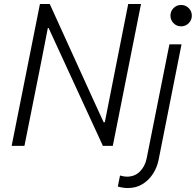

<svg xmlns="http://www.w3.org/2000/svg" viewBox="-20 -740 993 974"><path d="M39.1 0 182.6 -719.7H232.4L455.6 -229L505.9 -119.6H511.7L547.9 -303.2L630.4 -719.7H695.3L552.2 0H502L277.3 -487.8L226.6 -598.1H222.7L188 -420.4L104 0ZM628.4 213.9Q613.3 213.9 598.6 211.2Q584 208.5 577.6 206.5L588.9 150.4Q598.1 153.3 607.7 154.8Q617.2 156.2 623.5 156.2Q663.6 156.2 689.7 130.1Q715.8 104 724.1 63L839.4 -515.1H900.9L784.7 70.3Q776.9 109.9 755.6 142.3Q734.4 174.8 702.4 194.3Q670.4 213.9 628.4 213.9ZM898.9 -606.4Q876 -606.4 860.4 -622.3Q844.7 -638.2 844.7 -660.6Q844.7 -683.1 860.4 -699Q876 -714.8 898.9 -714.8Q921.4 -714.8 937.3 -699Q953.1 -683.1 953.1 -660.6Q953.1 -638.2 937.3 -622.3Q921.4 -606.4 898.9 -606.4Z"/></svg>

Font: Reddit Sans Light
Style: Italic
Weight: 300
Italic angle: -11.25°
Designer: Stephen Hutchings
Version: Version 1.013